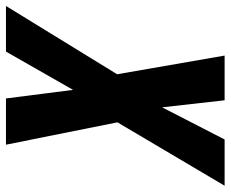

<svg xmlns="http://www.w3.org/2000/svg" viewBox="-140 -670 754 627"><g transform="rotate(90 236.5 -357.0)"><path d="M166 -363 105 -714H251L274 -510L379 -714H530L323 -364L396 0H245L217 -219L92 0H-57Z"/></g></svg>

Font: Noto Sans Display Ex Bold Cond
Style: Italic
Weight: 800
Width: 3
Italic angle: -12°
Designer: Monotype Design team
Foundry: Monotype Imaging Inc.
Version: Version 1.000